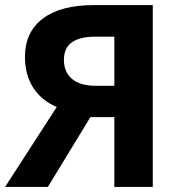

<svg xmlns="http://www.w3.org/2000/svg" viewBox="-25 -734 710 754"><path d="M198 -314Q138 -339 105.5 -389.5Q73 -440 73 -510Q73 -608 143 -661Q213 -714 343 -714H575V0H424V-274H330L163 0H-5ZM424 -397V-590H349Q289 -590 257.5 -568Q226 -546 226 -499Q226 -451 258 -424Q290 -397 353 -397Z"/></svg>

Font: OpenSansMMV
Style: Bold
Weight: 700
Foundry: Ascender Corporation
Version: Version 4.001